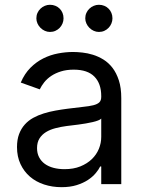

<svg xmlns="http://www.w3.org/2000/svg" viewBox="-20 -770 604 803"><path d="M237.2 12.8Q198.5 12.8 164.4 1.6Q130.3 -9.6 105.3 -31.1Q80.3 -52.6 65.7 -83.8Q51.1 -115.1 51.1 -154.8Q51.1 -186.1 59.8 -209.2Q68.5 -232.2 83.6 -249.1Q98.7 -266 119.1 -277.2Q139.6 -288.4 163 -295.6Q186.4 -302.9 212 -307.5Q237.6 -312.1 262.8 -315.3Q300.1 -320.3 326.7 -323Q353.3 -325.6 370.4 -329.9Q387.4 -334.2 395.4 -342Q403.4 -349.8 403.4 -365.1V-367.9Q403.4 -420.5 374.8 -449.6Q346.2 -478.7 288.4 -478.7Q258.5 -478.7 235.1 -471.4Q211.6 -464.1 194.2 -452.4Q176.8 -440.7 165.1 -426Q153.4 -411.2 146.3 -396.3L66.8 -424.7Q82.7 -462 107.4 -486.7Q132.1 -511.4 161.4 -525.9Q190.7 -540.5 222.7 -546.5Q254.6 -552.6 285.5 -552.6Q302.9 -552.6 324.6 -550.2Q346.2 -547.9 368.6 -541Q391 -534.1 412.5 -521Q433.9 -507.8 450.5 -486.3Q467 -464.8 477.1 -433.8Q487.2 -402.7 487.2 -359.4V0H403.4V-73.9H399.1Q392.8 -60.7 380 -45.5Q367.2 -30.2 347.5 -17.2Q327.8 -4.3 300.4 4.3Q273.1 12.8 237.2 12.8ZM250 -62.5Q287.3 -62.5 315.9 -74Q344.5 -85.6 364 -104.4Q383.5 -123.2 393.5 -147.5Q403.4 -171.9 403.4 -197.4V-274.1Q399.9 -269.9 390.3 -266.2Q380.7 -262.4 367.5 -259.4Q354.4 -256.4 339 -253.7Q323.5 -251.1 308.6 -249.1Q293.7 -247.2 280.5 -245.6Q267.4 -244 258.5 -242.9Q234 -239.7 211.6 -233.8Q189.3 -228 172.2 -217.5Q155.2 -207 145.1 -190.9Q134.9 -174.7 134.9 -150.6Q134.9 -128.9 143.5 -112.4Q152 -95.9 167.4 -84.7Q182.9 -73.5 204 -68Q225.1 -62.5 250 -62.5ZM188.9 -636.4Q177.9 -636.4 167.6 -641Q157.3 -645.6 149.3 -653.6Q141.3 -661.6 136.7 -671.9Q132.1 -682.2 132.1 -693.2Q132.1 -705.6 136.7 -715.9Q141.3 -726.2 149.3 -733.8Q157.3 -741.5 167.6 -745.7Q177.9 -750 188.9 -750Q201.3 -750 211.6 -745.7Q221.9 -741.5 229.6 -733.8Q237.2 -726.2 241.5 -715.9Q245.7 -705.6 245.7 -693.2Q245.7 -682.2 241.5 -671.9Q237.2 -661.6 229.6 -653.6Q221.9 -645.6 211.6 -641Q201.3 -636.4 188.9 -636.4ZM393.5 -636.4Q382.5 -636.4 372.2 -641Q361.9 -645.6 353.9 -653.6Q345.9 -661.6 341.3 -671.9Q336.6 -682.2 336.6 -693.2Q336.6 -705.6 341.3 -715.9Q345.9 -726.2 353.9 -733.8Q361.9 -741.5 372.2 -745.7Q382.5 -750 393.5 -750Q405.9 -750 416.2 -745.7Q426.5 -741.5 434.1 -733.8Q441.8 -726.2 446 -715.9Q450.3 -705.6 450.3 -693.2Q450.3 -682.2 446 -671.9Q441.8 -661.6 434.1 -653.6Q426.5 -645.6 416.2 -641Q405.9 -636.4 393.5 -636.4Z"/></svg>

Font: Fast_Sans-Dotted
Style: Regular
Weight: 400
Version: Version 3.018